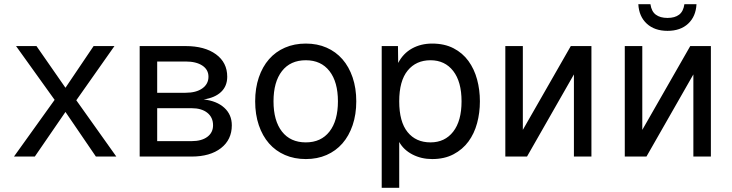

<svg xmlns="http://www.w3.org/2000/svg" viewBox="-20 -751 3510 921"><path d="M47 0 242 -272 57 -530H155L294 -330L429 -530H529L346 -270L538 0H440L294 -214L147 0Z M650 0V-530H870Q962 -530 1016 -490.5Q1070 -451 1070 -383Q1070 -338 1040.5 -310Q1011 -282 957 -274Q1020 -267 1056 -234Q1092 -201 1092 -150Q1092 -81 1040 -40.5Q988 0 899 0ZM734 -74H899Q947 -74 974.5 -94.5Q1002 -115 1002 -150Q1002 -188 974.5 -210Q947 -232 899 -232H734ZM734 -306H870Q921 -306 950.5 -327Q980 -348 980 -383Q980 -417 950.5 -436.5Q921 -456 870 -456H734Z M1447 12Q1392 12 1347 -7.5Q1302 -27 1270.5 -63Q1239 -99 1221.5 -150.5Q1204 -202 1204 -265Q1204 -328 1221.5 -379.5Q1239 -431 1270.5 -467Q1302 -503 1347 -522.5Q1392 -542 1447 -542Q1502 -542 1546.5 -522.5Q1591 -503 1622.5 -467Q1654 -431 1671.5 -379.5Q1689 -328 1689 -265Q1689 -202 1671.5 -150.5Q1654 -99 1622.5 -63Q1591 -27 1546.5 -7.5Q1502 12 1447 12ZM1447 -68Q1520 -68 1560.5 -120Q1601 -172 1601 -265Q1601 -358 1560.5 -410Q1520 -462 1447 -462Q1373 -462 1332.5 -410Q1292 -358 1292 -265Q1292 -172 1332.5 -120Q1373 -68 1447 -68Z M1811 150V-530H1889L1890 -449Q1914 -495 1956.5 -518.5Q1999 -542 2053 -542Q2112 -542 2155.5 -519.5Q2199 -497 2227 -458.5Q2255 -420 2268.5 -370Q2282 -320 2282 -265Q2282 -210 2268.5 -160Q2255 -110 2227 -72Q2199 -34 2155.5 -11Q2112 12 2053 12Q2001 12 1958.5 -10Q1916 -32 1895 -70V150ZM2045 -68Q2114 -68 2154 -119.5Q2194 -171 2194 -265Q2194 -359 2154 -410.5Q2114 -462 2045 -462Q1976 -462 1935.5 -412.5Q1895 -363 1895 -265Q1895 -167 1935 -117.5Q1975 -68 2045 -68Z M2404 0V-530H2488V-128L2718 -530H2817V0H2733V-394L2508 0Z M2977 0V-530H3061V-128L3291 -530H3390V0H3306V-394L3081 0ZM3182 -603Q3120 -603 3082.5 -637.5Q3045 -672 3042 -731H3100Q3105 -696 3126 -680.5Q3147 -665 3182 -665Q3217 -665 3237.5 -680.5Q3258 -696 3263 -731H3321Q3318 -672 3281 -637.5Q3244 -603 3182 -603Z"/></svg>

Font: Geist
Style: Regular
Weight: 400
Designer: Basement.studio, Andrés Briganti, Mateo Zaragoza
Foundry: Basement.studio, Vercel, Andrés Briganti, Guido Ferreyra, Mateo Zaragoza
Version: Version 1.401